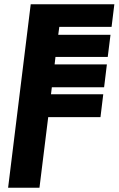

<svg xmlns="http://www.w3.org/2000/svg" viewBox="-20 -880 556 900"><path d="M165 0 206 -331H451L464 -438H219L223 -471H468L481 -578H236L240 -613H485L498 -717H253L258 -754H503L516 -860H124L18 0Z"/></svg>

Font: Ny Stormning
Style: HfKr
Weight: 700
Designer: Robert Jablonski, Mew Too
Foundry: Cannot Into Space Fonts
Version: Version 0.90